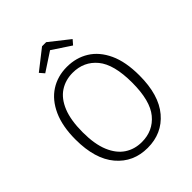

<svg xmlns="http://www.w3.org/2000/svg" viewBox="-247 -1034 1185 1185"><g transform="rotate(-45 345.5 -441.5)"><path d="M345 11Q220 11 143 -80Q66 -171 66 -341Q66 -456 102 -535.5Q138 -615 201 -655.5Q264 -696 345 -696Q426 -696 489 -657Q552 -618 588.5 -539.5Q625 -461 625 -342Q625 -171 548 -80Q471 11 345 11ZM345 -40Q443 -40 502.5 -112Q562 -184 562 -342Q562 -501 502.5 -573Q443 -645 345 -645Q282 -645 233 -613Q184 -581 156.5 -513.5Q129 -446 129 -341Q129 -237 157 -170.5Q185 -104 233.5 -72Q282 -40 345 -40ZM466 -762 345 -842 223 -762 197 -792 327 -894H363L492 -792Z"/></g></svg>

Font: Trujillo Light
Style: Regular
Weight: 300
Designer: Fira Sans original fonts by bBox Type GmbH, Carrois Corporate GbR, & Edenspiekermann AG / Changes by Cristiano Sobral
Foundry: Fira Sans original fonts by bBox Type GmbH, Carrois Corporate GbR, & Edenspiekermann AG / Changes by Cristiano Sobral
Version: Version 4.301;July 28, 2020;FontCreator 13.0.0.2655 64-bit